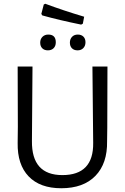

<svg xmlns="http://www.w3.org/2000/svg" viewBox="-20 -995 666 1022"><path d="M221 -975Q317 -939 428 -906L421 -869L412 -864Q294 -888 205 -913L200 -921L213 -971ZM363.5 -799Q375 -811 394 -811Q413 -811 424 -800Q435 -789 435 -770Q435 -751 423.5 -739Q412 -727 393 -727Q374 -727 363 -738Q352 -749 352 -768Q352 -787 363.5 -799ZM237 -811Q277 -811 277 -770Q277 -750 265.5 -738.5Q254 -727 235 -727Q216 -727 205 -738Q194 -749 194 -768Q194 -787 206 -799Q218 -811 237 -811ZM552 -641 551 -315 550 -243Q552 -125 488 -59Q424 7 306 7Q193 7 132.5 -56Q72 -119 74 -234L75 -321L74 -641H153L150 -244Q148 -63 312 -63Q478 -63 476 -234L472 -641Z"/></svg>

Font: Alegreya Sans SC
Style: Regular
Weight: 400
Designer: Juan Pablo del Peral
Foundry: Huerta Tipografica
Version: Version 2.007